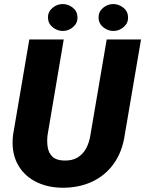

<svg xmlns="http://www.w3.org/2000/svg" viewBox="-20 -903 706 934"><path d="M499 -710.9H666L586.9 -247.1Q575.2 -165.5 533.9 -107.4Q492.7 -49.3 427.7 -19Q362.8 11.2 280.8 10.3Q204.6 8.8 147.7 -22.5Q90.8 -53.7 62.5 -110.8Q34.2 -168 43.5 -246.6L122.6 -710.9H290L211.4 -246.1Q207.5 -213.9 212.2 -186Q216.8 -158.2 235.4 -140.6Q253.9 -123 291 -122.1Q330.6 -120.6 357.2 -136.7Q383.8 -152.8 399.2 -181.6Q414.6 -210.4 419.9 -246.6ZM213.4 -815.9Q212.4 -844.7 234.4 -863.8Q256.3 -882.8 283.7 -883.3Q311 -883.8 333.5 -866.2Q356 -848.6 356.9 -819.8Q357.9 -791 336.2 -772Q314.5 -752.9 286.6 -752.4Q259.8 -752 237.1 -769.8Q214.4 -787.6 213.4 -815.9ZM459.5 -815.9Q458.5 -844.7 480.2 -863.8Q502 -882.8 529.3 -883.3Q556.6 -883.8 579.3 -866.2Q602.1 -848.6 603 -819.8Q604 -791 582.3 -772Q560.5 -752.9 532.7 -752.4Q505.9 -752 483.2 -769.8Q460.4 -787.6 459.5 -815.9Z"/></svg>

Font: Roboto Black
Style: Italic
Weight: 900
Italic angle: -12°
Designer: Christian Robertson
Foundry: Google
Version: Version 3.0; 2020